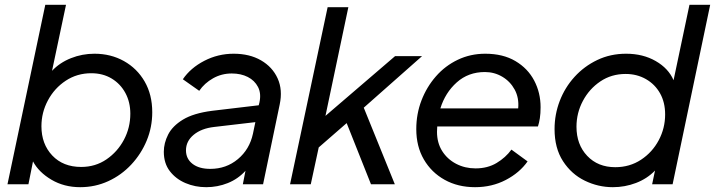

<svg xmlns="http://www.w3.org/2000/svg" viewBox="-20 -765 2968 797"><path d="M313 12Q246 12 193.5 -19Q141 -50 117 -95L98 0H11L168 -745H254L196 -471Q228 -505 274.5 -523.5Q321 -542 372 -542Q440 -542 494.5 -511.5Q549 -481 580.5 -426.5Q612 -372 612 -299Q612 -237 589 -181.5Q566 -126 525 -82Q484 -38 429.5 -13Q375 12 313 12ZM317 -72Q376 -72 422 -103.5Q468 -135 494.5 -185Q521 -235 521 -293Q521 -341 500.5 -379Q480 -417 443.5 -439Q407 -461 359 -461Q300 -461 253 -430Q206 -399 179 -348.5Q152 -298 152 -241Q152 -167 197 -119.5Q242 -72 317 -72Z M836 12Q790 12 750 -5Q710 -22 685 -54.5Q660 -87 660 -135Q660 -171 678 -206.5Q696 -242 739.5 -268.5Q783 -295 860 -305L1054 -328L1057 -340Q1065 -377 1051 -404Q1037 -431 1008.5 -445.5Q980 -460 942 -460Q900 -460 864.5 -440Q829 -420 807 -388L739 -436Q771 -483 828 -512.5Q885 -542 950 -542Q1016 -542 1063.5 -514.5Q1111 -487 1132.5 -439.5Q1154 -392 1141 -331L1072 0H988L999 -56Q968 -22 925.5 -5Q883 12 836 12ZM752 -141Q752 -106 779 -85Q806 -64 853 -64Q919 -64 967.5 -104.5Q1016 -145 1030 -210L1040 -258L869 -238Q816 -232 784 -205.5Q752 -179 752 -141Z M1184 0 1340 -735H1426L1331 -284L1620 -532H1732L1490 -318L1619 0H1520L1419 -254L1303 -153L1270 0Z M1952 12Q1881 12 1826 -18.5Q1771 -49 1739.5 -103Q1708 -157 1708 -229Q1708 -292 1729.5 -348Q1751 -404 1789.5 -448Q1828 -492 1880.5 -517Q1933 -542 1994 -542Q2068 -542 2119.5 -511.5Q2171 -481 2197.5 -430.5Q2224 -380 2224 -320Q2224 -294 2221 -274.5Q2218 -255 2213 -240H1795Q1794 -229 1794 -218Q1794 -172 1815.5 -138Q1837 -104 1873.5 -85Q1910 -66 1954 -66Q2004 -66 2041.5 -88.5Q2079 -111 2103 -144L2170 -95Q2137 -48 2079.5 -18Q2022 12 1952 12ZM1993 -466Q1924 -466 1876 -423Q1828 -380 1808 -315H2131Q2135 -359 2116.5 -393Q2098 -427 2065 -446.5Q2032 -466 1993 -466Z M2524 12Q2463 12 2407.5 -15Q2352 -42 2317 -96Q2282 -150 2282 -229Q2282 -290 2303.5 -346Q2325 -402 2365 -446Q2405 -490 2459.5 -516Q2514 -542 2579 -542Q2649 -542 2702 -511.5Q2755 -481 2776 -432L2842 -745H2928L2772 0H2687L2699 -57Q2666 -23 2620 -5.5Q2574 12 2524 12ZM2534 -71Q2594 -71 2641 -102Q2688 -133 2714.5 -183Q2741 -233 2741 -290Q2741 -340 2720 -377.5Q2699 -415 2661.5 -436.5Q2624 -458 2577 -458Q2518 -458 2472 -427Q2426 -396 2399.5 -346Q2373 -296 2373 -239Q2373 -165 2417.5 -118Q2462 -71 2534 -71Z"/></svg>

Font: Plus Jakarta Display
Style: Italic
Weight: 400
Italic angle: -12°
Designer: Gumpita Rahayu
Foundry: Tokotype Studio
Version: Version 1.000